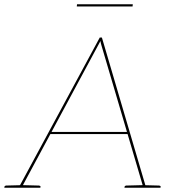

<svg xmlns="http://www.w3.org/2000/svg" viewBox="-34 -875 814 895"><path d="M53 0 431 -700H441L647 0H638Q636 0 634.5 -1.5Q633 -3 633 -5L439 -663Q438 -667 436 -674Q434 -681 434 -684Q433 -681 429 -674Q425 -667 423 -663L69 -5Q68 -3 66 -1.5Q64 0 61 0ZM59 0 60 -11H73L72 0ZM195 -250 198 -260H565L566 -250ZM626 0 627 -11H640L639 0ZM-14 0 -13 -5Q-13 -7 -10.5 -8.5Q-8 -10 -6 -10L71 -12V0ZM69 0 71 -12 148 -10Q150 -10 152.5 -8.5Q155 -7 155 -5L154 0ZM546 0 547 -5Q547 -7 549.5 -8.5Q552 -10 554 -10L631 -12V0ZM629 0 631 -12 708 -10Q710 -10 712.5 -8.5Q715 -7 715 -5L714 0ZM324 -845 325 -855H585L584 -845Z"/></svg>

Font: Aleo Thin
Style: Italic
Weight: 250
Italic angle: -7°
Designer: Alessio Laiso
Foundry: Alessio Laiso
Version: Version 2.001;gftools[0.9.29]